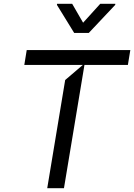

<svg xmlns="http://www.w3.org/2000/svg" viewBox="-20 -991 706 1011"><path d="M280.5 -970.9 279.8 -965.2 370.7 -817.5H447.4L586.6 -965.2L587.4 -970.9H507.8L417.6 -871.4L360.1 -970.9ZM416.2 -649.1 323.2 -569.6 228.7 0H316.8L424.7 -649.1H653.4L666.2 -727.3H120.7L108 -649.1Z"/></svg>

Font: Riot Sans 2.0
Style: Italic
Weight: 400
Italic angle: -9.39999°
Designer: Rasmus Andersson
Foundry: rsms
Version: Version 3.006;hotconv 1.0.109;makeotfexe 2.5.65596